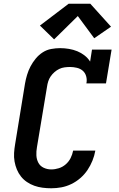

<svg xmlns="http://www.w3.org/2000/svg" viewBox="-20 -1001 640 1029"><path d="M255 8Q231 8 208 5Q185 2 164 -5.5Q143 -13 124.5 -25.5Q106 -38 92.5 -55Q79 -72 70.5 -92.5Q62 -113 58 -135.5Q54 -158 55.5 -181.5Q57 -205 61 -228L114 -553Q118 -576 125 -599.5Q132 -623 143.5 -645Q155 -667 171.5 -687Q188 -707 209 -720.5Q230 -734 254.5 -738.5Q279 -743 302 -743Q326 -743 349.5 -739Q373 -735 394 -726.5Q415 -718 433 -704Q451 -690 463 -671L473 -735H578L548 -554H443Q447 -573 442 -591.5Q437 -610 424 -621.5Q411 -633 392.5 -637.5Q374 -642 355 -642Q341 -642 326 -640Q311 -638 297.5 -631.5Q284 -625 272 -614.5Q260 -604 251.5 -591.5Q243 -579 238.5 -565Q234 -551 232 -536L178 -212Q174 -190 175 -168.5Q176 -147 185.5 -129Q195 -111 214 -102Q233 -93 255 -93Q275 -93 295.5 -99.5Q316 -106 332.5 -120.5Q349 -135 358.5 -154Q368 -173 372 -194H491Q486 -166 475.5 -140Q465 -114 449 -90Q433 -66 410.5 -46.5Q388 -27 362 -14.5Q336 -2 309 3Q282 8 255 8ZM270 -790 194 -864 348 -981H464L575 -858L485 -796L397 -915Z"/></svg>

Font: Iosevka Slab Extended Oblique
Style: Bold
Weight: 700
Width: 7
Italic angle: -9°
Monospace: yes
Designer: Belleve Invis
Foundry: Belleve Invis
Version: Version 11.1.1; ttfautohint (v1.8.3)